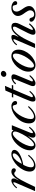

<svg xmlns="http://www.w3.org/2000/svg" viewBox="1746 -2574 830 4377"><g transform="rotate(-90 2160.5 -385.0)"><path d="M438 -540Q470.7 -540 491.9 -524.7Q513.2 -509.3 513.2 -483.9Q513.2 -463.4 501.7 -451.2Q490.2 -439 469.2 -439Q456.1 -439 446 -444.6Q436 -450.2 430.7 -457Q425.3 -463.9 415.8 -469.5Q406.2 -475.1 394 -475.1Q352.5 -475.1 302 -406.7Q251.5 -338.4 182.1 -193.8L88.9 0H-7.8L185.1 -445.8Q195.8 -471.7 195.8 -482.9Q195.8 -495.1 183.1 -495.1Q166 -495.1 135.5 -471.2Q105 -447.3 75.2 -410.2L56.2 -425.8Q96.7 -477.1 145.3 -508.5Q193.8 -540 234.9 -540Q256.3 -540 269.3 -526.9Q282.2 -513.7 282.2 -488.8Q282.2 -468.3 273.2 -445.3Q264.2 -422.4 238.8 -381.8L244.1 -379.9Q295.4 -463.4 342 -501.7Q388.7 -540 438 -540Z M836.4 -540Q880.9 -540 906.7 -521.7Q932.6 -503.4 932.6 -471.2Q932.6 -408.2 837.6 -351.8Q742.7 -295.4 592.3 -269Q535.6 -163.6 535.6 -91.8Q535.6 -57.6 549.8 -41.3Q564 -24.9 593.3 -24.9Q639.6 -24.9 697.3 -62.5Q754.9 -100.1 799.3 -159.2L821.3 -145Q698.2 9.8 568.4 9.8Q506.8 9.8 472.7 -25.4Q438.5 -60.5 438.5 -125Q438.5 -191.9 476.1 -267.1Q513.7 -342.3 570.8 -401.9Q627.9 -461.4 700 -500.7Q772 -540 836.4 -540ZM646.5 -360.8 614.3 -301.8Q675.3 -313.5 730.5 -342.5Q785.6 -371.6 819.1 -408.4Q852.5 -445.3 852.5 -479Q852.5 -508.8 820.3 -508.8Q778.8 -508.8 729.5 -466.8Q680.2 -424.8 646.5 -360.8Z M1294.4 -540Q1322.3 -540 1340.8 -529.5Q1359.4 -519 1377.4 -493.2L1393.6 -529.8H1495.1L1323.2 -108.9Q1313.5 -77.6 1313.5 -67.9Q1313.5 -48.8 1329.1 -48.8Q1359.4 -48.8 1440.4 -138.2L1460.4 -124Q1354 9.8 1270.5 9.8Q1211.4 9.8 1211.4 -47.9Q1211.4 -95.2 1245.1 -148.9L1239.3 -151.9Q1180.7 -66.4 1132.1 -28.3Q1083.5 9.8 1033.2 9.8Q981.9 9.8 952.6 -25.1Q923.3 -60.1 923.3 -122.1Q923.3 -166.5 939.5 -215.8Q955.6 -265.1 982.7 -311Q1009.8 -356.9 1047.1 -398.9Q1084.5 -440.9 1124.8 -471.9Q1165 -502.9 1209.7 -521.5Q1254.4 -540 1294.4 -540ZM1052.2 -24.9Q1085.4 -24.9 1135.3 -71.8Q1185.1 -118.7 1237.3 -199.2Q1289.6 -279.8 1329.1 -372.1Q1351.6 -423.3 1351.6 -458Q1351.6 -480.5 1338.4 -494.1Q1325.2 -507.8 1305.2 -507.8Q1269 -507.8 1217.8 -461.4Q1166.5 -415 1122.3 -350.1Q1078.1 -285.2 1046.6 -210.2Q1015.1 -135.3 1015.1 -83Q1015.1 -52.7 1023.7 -38.8Q1032.2 -24.9 1052.2 -24.9Z M1914.1 -508.8Q1870.6 -508.8 1820.1 -466.1Q1769.5 -423.3 1729.5 -361.8Q1689.5 -300.3 1662.6 -227.8Q1635.7 -155.3 1635.7 -99.1Q1635.7 -61 1649.4 -43Q1663.1 -24.9 1694.8 -24.9Q1779.3 -24.9 1910.6 -159.2L1932.6 -146Q1799.8 9.8 1667 9.8Q1602.5 9.8 1569.6 -29.1Q1536.6 -67.9 1536.6 -143.1Q1537.6 -225.6 1581.5 -307.9Q1625.5 -390.1 1703.6 -451.2Q1756.8 -492.7 1816.4 -516.4Q1876 -540 1925.8 -540Q1977.1 -540 2012 -513.4Q2046.9 -486.8 2046.9 -449.2Q2046.9 -431.2 2034.7 -420.2Q2022.5 -409.2 2002.9 -409.2Q1963.9 -409.2 1957 -457Q1952.6 -484.9 1942.6 -496.8Q1932.6 -508.8 1914.1 -508.8Z M2125.5 -498 2136.2 -529.8H2222.7L2285.6 -676.8L2392.6 -687L2324.2 -529.8H2412.6L2401.4 -498H2311.5L2228.5 -305.2Q2141.6 -102.1 2137.2 -87.9Q2134.3 -79.1 2134.3 -73.2Q2134.3 -48.8 2156.2 -48.8Q2170.9 -48.8 2194.8 -67.4Q2218.8 -85.9 2260.3 -128.9L2280.3 -117.2Q2232.4 -56.6 2181.9 -23.4Q2131.3 9.8 2087.4 9.8Q2058.1 9.8 2046.1 -4.9Q2034.2 -19.5 2034.2 -53.2Q2034.2 -75.7 2047.4 -115.2Q2060.5 -154.8 2103.5 -254.9L2208.5 -498Z M2670.4 -779.8Q2696.3 -779.8 2715.3 -763.9Q2734.4 -748 2734.4 -725.1Q2734.4 -698.2 2711.2 -676.5Q2688 -654.8 2659.2 -654.8Q2630.9 -654.8 2614 -670.4Q2597.2 -686 2597.2 -711.9Q2597.2 -739.3 2619.4 -759.5Q2641.6 -779.8 2670.4 -779.8ZM2590.3 -540Q2619.6 -540 2637.5 -527.3Q2655.3 -514.6 2655.3 -491.2Q2655.3 -464.4 2639.2 -424.8L2496.1 -81.1Q2493.2 -73.7 2493.2 -67.9Q2493.2 -59.6 2498.5 -54.2Q2503.9 -48.8 2513.2 -48.8Q2527.3 -48.8 2548.3 -64.9Q2569.3 -81.1 2618.2 -128.9L2638.2 -117.2Q2592.8 -59.1 2541 -24.7Q2489.3 9.8 2451.2 9.8Q2420.9 9.8 2403.6 -4.2Q2386.2 -18.1 2386.2 -45.9Q2386.2 -76.2 2401.4 -110.8L2546.4 -466.8Q2551.3 -477.5 2551.3 -485.8Q2551.3 -495.1 2538.1 -495.1Q2520 -495.1 2496.3 -478.3Q2472.7 -461.4 2450.2 -433.1L2427.2 -451.2Q2460.4 -492.2 2505.1 -516.1Q2549.8 -540 2590.3 -540Z M2864.3 9.8Q2793.5 9.8 2754.9 -33.9Q2716.3 -77.6 2716.3 -154.8Q2716.3 -219.7 2748.5 -289.8Q2780.8 -359.9 2830.3 -414.6Q2879.9 -469.2 2944.3 -504.6Q3008.8 -540 3069.3 -540Q3140.1 -540 3179.2 -496.3Q3218.3 -452.6 3218.3 -376Q3218.3 -310.1 3185.8 -240Q3153.3 -169.9 3103.3 -115.2Q3053.2 -60.5 2988.8 -25.4Q2924.3 9.8 2864.3 9.8ZM3081.1 -504.9Q3042.5 -504.9 2993.7 -462.9Q2944.8 -420.9 2904.1 -360.4Q2863.3 -299.8 2835.2 -227.3Q2807.1 -154.8 2807.1 -98.1Q2807.1 -61.5 2817.9 -43.2Q2828.6 -24.9 2852.1 -24.9Q2888.2 -24.9 2937.3 -68.8Q2986.3 -112.8 3028.3 -175Q3070.3 -237.3 3099.6 -310.3Q3128.9 -383.3 3128.9 -437Q3128.9 -471.2 3117.7 -488Q3106.4 -504.9 3081.1 -504.9Z M3505.9 -540Q3531.2 -540 3542.5 -530.5Q3553.7 -521 3553.7 -500Q3553.7 -462.4 3509.8 -381.8L3513.7 -379.9Q3578.1 -464.8 3630.6 -502Q3683.1 -539.1 3738.8 -539.1Q3829.6 -539.1 3829.6 -452.1Q3829.6 -409.7 3804.7 -359.9L3688 -121.1Q3668 -82 3668 -63Q3668 -48.8 3679.7 -48.8Q3696.8 -48.8 3727.8 -72.8Q3758.8 -96.7 3796.9 -139.2L3817.9 -124Q3711.4 9.8 3616.7 9.8Q3557.6 9.8 3557.6 -43Q3557.6 -85.9 3593.8 -158.2L3730 -426.8Q3742.7 -453.1 3742.7 -475.1Q3742.7 -489.3 3734.4 -497.1Q3726.1 -504.9 3710.9 -504.9Q3660.2 -504.9 3584.2 -416.5Q3508.3 -328.1 3443.8 -193.8L3350.6 0H3253.9L3445.8 -445.8Q3456.5 -472.7 3456.5 -480Q3456.5 -495.1 3442.9 -495.1Q3425.8 -495.1 3396.7 -471.9Q3367.7 -448.7 3336.9 -410.2L3316.9 -425.8Q3355 -478 3406.2 -509Q3457.5 -540 3505.9 -540Z M4169.4 -540Q4231.9 -540 4277.8 -512.5Q4323.7 -484.9 4323.7 -448.2Q4323.7 -430.2 4311 -418.7Q4298.3 -407.2 4278.8 -407.2Q4239.7 -407.2 4233.9 -451.2Q4228.5 -488.3 4217.8 -499.8Q4207 -511.2 4175.8 -511.2Q4132.3 -511.2 4108.9 -487.1Q4085.4 -462.9 4085.4 -420.9Q4085.4 -395 4098.4 -365.5Q4111.3 -335.9 4129.9 -308.8Q4148.4 -281.7 4167.2 -254.2Q4186 -226.6 4199 -195.6Q4211.9 -164.6 4211.9 -136.2Q4211.9 -74.7 4155.5 -32.5Q4099.1 9.8 4016.6 9.8Q3951.2 9.8 3902.8 -19.8Q3854.5 -49.3 3854.5 -87.9Q3854.5 -106 3867.2 -116.9Q3879.9 -127.9 3899.9 -127.9Q3919.4 -127.9 3929.9 -116.9Q3940.4 -106 3945.1 -90.1Q3949.7 -74.2 3955.8 -58.6Q3961.9 -43 3978 -32Q3994.1 -21 4021.5 -21Q4063.5 -21 4089.1 -46.6Q4114.7 -72.3 4114.7 -111.8Q4114.7 -134.8 4101.3 -162.1Q4087.9 -189.5 4068.8 -215.6Q4049.8 -241.7 4030.8 -269Q4011.7 -296.4 3998.3 -328.4Q3984.9 -360.4 3984.9 -390.1Q3984.9 -452.1 4038.8 -496.1Q4092.8 -540 4169.4 -540Z"/></g></svg>

Font: Libre Caslon Text
Style: Italic
Weight: 400
Italic angle: -25°
Designer: Pablo Impallari, Rodrigo Fuenzalida
Foundry: Pablo Impallari, Rodrigo Fuenzalida
Version: Version 1.002